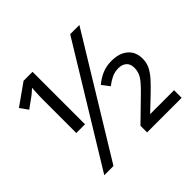

<svg xmlns="http://www.w3.org/2000/svg" viewBox="-168 -910 1107 1107"><g transform="rotate(-45 385.5 -357.0)"><path d="M96 0 532 -714H607L171 0ZM154 -562Q154 -575 154.5 -586.5Q155 -598 155.5 -609Q156 -620 156.5 -630.5Q157 -641 158 -651Q148 -642 136 -631.5Q124 -621 111 -612L57 -573L22 -622L152 -714H225V-286H154ZM445 0V-54L560 -166Q601 -205 621.5 -229.5Q642 -254 649.5 -273.5Q657 -293 657 -315Q657 -347 638.5 -363Q620 -379 590 -379Q560 -379 535.5 -367.5Q511 -356 485 -336L450 -382Q479 -407 513.5 -422Q548 -437 591 -437Q655 -437 691.5 -405.5Q728 -374 728 -319Q728 -286 714.5 -258.5Q701 -231 675.5 -202.5Q650 -174 613 -139L532 -62H727V0Z"/></g></svg>

Font: Noto Sans Ambassadori
Style: Regular
Weight: 400
Designer: Monotype Design Team
Foundry: Monotype Imaging Inc.
Version: Version 2.013